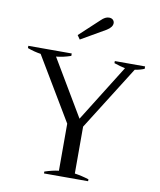

<svg xmlns="http://www.w3.org/2000/svg" viewBox="-99 -1016 908 1093"><g transform="rotate(10 355.0 -469.0)"><path d="M283 -809 397 -915Q420 -938 442 -938Q457 -938 465 -930Q473 -922 473 -911Q473 -888 441 -868L299 -786ZM231 -11Q277 -26 312 -30V-302L94 -667Q55 -673 17 -687V-700H268V-686Q225 -671 183 -667L376 -342L581 -670Q552 -676 517 -688V-700H692V-686Q669 -676 637 -671L404 -301V-30Q445 -24 486 -11V0H231Z"/></g></svg>

Font: Trirong
Style: Regular
Weight: 400
Designer: Katatrad Team
Foundry: CadsonDemak
Version: Version 1.001